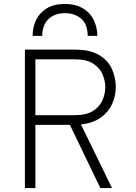

<svg xmlns="http://www.w3.org/2000/svg" viewBox="-20 -951 686 971"><path d="M106 0V-700H358Q436.5 -700 482 -672.2Q527.5 -644.5 546.5 -601.2Q565.5 -558 565.5 -511.5Q565.5 -467 547.5 -426.2Q529.5 -385.5 490.5 -357Q451.5 -328.5 389.5 -321.5L546.5 0H487.5L333.5 -319.5H159V0ZM159 -368.5H358.5Q416.5 -368.5 450.2 -389.8Q484 -411 498.2 -443.8Q512.5 -476.5 512.5 -511Q512.5 -541.5 499.2 -573.8Q486 -606 452.5 -628.5Q419 -651 358.5 -651H159ZM145 -769.5Q145 -814 162.8 -850.5Q180.5 -887 216.8 -909Q253 -931 308.5 -931Q357.5 -931 392 -913Q426.5 -895 446 -864Q465.5 -833 470.5 -794.5Q471.5 -789 471.8 -782.5Q472 -776 472 -769.5H423.5Q423.5 -776 423 -782.5Q422.5 -789 421.5 -794.5Q415.5 -839.5 383.8 -862Q352 -884.5 308.5 -884.5Q275 -884.5 249 -871.5Q223 -858.5 208.2 -832.8Q193.5 -807 193.5 -769.5Z"/></svg>

Font: Overpass ExtraLight
Style: Regular
Weight: 250
Designer: Delve Withrington, Dave Bailey, Thomas Jockin
Foundry: Delve Fonts LLC
Version: Version 4.000